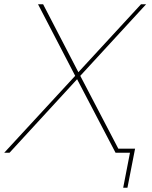

<svg xmlns="http://www.w3.org/2000/svg" viewBox="-39 -719 718 904"><path d="M164 -699 330 -379 625 -699H649L339 -362L528 0H505L324 -346L6 0H-19L315 -362L140 -699ZM597 -19 561 165H541L573 0H505L508 -19Z"/></svg>

Font: Montserrat Alternates Thin
Style: Italic
Weight: 250
Italic angle: -11.3°
Designer: Julieta Ulanovsky
Foundry: Julieta Ulanovsky
Version: Version 7.200